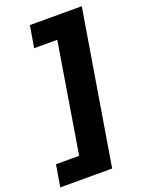

<svg xmlns="http://www.w3.org/2000/svg" viewBox="-215 -814 805 1055"><g transform="rotate(-20 187.0 -286.5)"><path d="M400.2 -734H96.9L75.3 -606.5H210.6L105.5 33.7H-29.8L-51.5 161.2H252.1Z"/></g></svg>

Font: TID UI Extra Bold
Style: Italic
Weight: 800
Italic angle: -9.39999°
Designer: The TID Project Authors
Foundry: Bakken & Bæck
Version: Version 1.001;hotconv 1.0.109;makeotfexe 2.5.65596